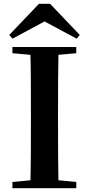

<svg xmlns="http://www.w3.org/2000/svg" viewBox="-20 -987 466 1007"><path d="M242.7 -967 398.3 -803.8 382.3 -784.1 173.3 -896.1H253.7L45.3 -784.1L28.7 -803.8L184.3 -967ZM45.1 0V-32.6L198.2 -47.3H226L380.1 -32.6V0ZM138.6 0Q141.4 -85.2 141.7 -171.8Q142.1 -258.5 142.1 -346.1V-393.6Q142.1 -481.3 141.7 -567.7Q141.4 -654.1 138.6 -740.5H287Q285.3 -655.6 284.8 -568.4Q284.3 -481.3 284.3 -393.6V-346.9Q284.3 -259.9 284.8 -173.3Q285.3 -86.6 287 0ZM45.1 -707.9V-740.5H380.1V-707.9L226 -694.2H198.2Z"/></svg>

Font: Source Han Serif JP VF
Style: Regular
Weight: 250
Designer: Ryoko NISHIZUKA 西塚涼子 (kana & ideographs); Frank Grießhammer (Latin, Greek & Cyrillic); Wenlong ZHANG 张文龙 (bopomofo); San
Foundry: Adobe
Version: Version 2.001;hotconv 1.1.0;makeotfexe 2.6.0